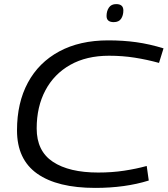

<svg xmlns="http://www.w3.org/2000/svg" viewBox="-20 -907 819 937"><path d="M445 10Q260 10 161.5 -59.5Q63 -129 63 -271Q63 -405 116 -503.5Q169 -602 269 -656Q369 -710 508 -710Q581 -710 645.5 -701Q710 -692 778 -671L756 -600Q698 -616 638 -625.5Q578 -635 512 -635Q402 -635 323 -590.5Q244 -546 201.5 -466Q159 -386 159 -280Q159 -170 238 -117.5Q317 -65 459 -65Q527 -65 586 -74Q645 -83 696 -97L706 -26Q591 10 445 10ZM535 -799Q500 -799 500 -829Q500 -853 511.5 -870Q523 -887 547 -887Q582 -887 582 -856Q582 -832 571 -815.5Q560 -799 535 -799Z"/></svg>

Font: Georama Extended
Style: Italic
Weight: 400
Width: 7
Italic angle: -9°
Designer: Jean-Baptiste Levee
Foundry: Production Type
Version: Version 1.000